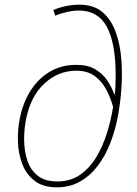

<svg xmlns="http://www.w3.org/2000/svg" viewBox="-20 -790 583 820"><path d="M223 10Q164 10 128 -17.5Q92 -45 75 -90Q58 -135 56.5 -186.5Q55 -238 65 -286Q79 -354 112 -405Q145 -456 194 -484.5Q243 -513 306 -513Q356 -513 388 -493.5Q420 -474 439 -445Q458 -416 468 -387H470Q472 -400 473 -421.5Q474 -443 474 -469Q474 -605 436.5 -675Q399 -745 317 -745Q294 -745 266.5 -739Q239 -733 216 -723L208 -747Q232 -758 262 -764Q292 -770 319 -770Q381 -770 418.5 -737.5Q456 -705 475 -651Q494 -597 498.5 -533Q503 -469 498 -405.5Q493 -342 483 -291Q472 -233 451 -179Q430 -125 398 -82.5Q366 -40 322.5 -15Q279 10 223 10ZM225 -15Q281 -15 322 -43.5Q363 -72 391 -118.5Q419 -165 436.5 -221Q454 -277 463 -333Q453 -371 434 -407Q415 -443 384 -465.5Q353 -488 306 -488Q230 -488 171 -434.5Q112 -381 92 -284Q83 -242 83 -195Q83 -148 96 -107Q109 -66 140 -40.5Q171 -15 225 -15Z"/></svg>

Font: Noto Sans Thin
Style: Italic
Weight: 100
Italic angle: -12°
Designer: Monotype Design Team
Foundry: Monotype Imaging Inc.
Version: Version 2.013; ttfautohint (v1.8.4.7-5d5b)